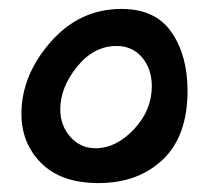

<svg xmlns="http://www.w3.org/2000/svg" viewBox="-20 -715 471 430"><path d="M28 -460Q28 -546 93 -620.5Q158 -695 252 -695Q328 -695 364 -643Q400 -591 400 -512Q400 -410 344.5 -357.5Q289 -305 201 -305Q117 -305 72.5 -349.5Q28 -394 28 -460ZM115 -470Q115 -434 137.5 -408.5Q160 -383 194 -383Q240 -383 280 -425.5Q320 -468 320 -522Q320 -560 298.5 -586Q277 -612 241 -612Q190 -612 152.5 -565.5Q115 -519 115 -470Z"/></svg>

Font: Gorditas
Style: Regular
Weight: 400
Designer: Gustavo Dipre (gbrenda1987@gmail.com)
Foundry: Gustavo Dipre (gbrenda1987@gmail.com)
Version: Version 1.001